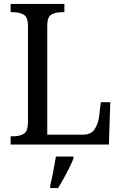

<svg xmlns="http://www.w3.org/2000/svg" viewBox="-20 -734 617 975"><path d="M34 0V-42H50Q79 -42 100.5 -54.5Q122 -67 122 -113V-601Q122 -647 100.5 -659.5Q79 -672 48 -672H34V-714H307V-672H293Q262 -672 241 -660Q220 -648 220 -605V-50H401Q442 -50 460 -77Q478 -104 483 -140L492 -215H540L533 0ZM235 208Q243 175 250.5 136Q258 97 264 61H353V71Q345 92 331.5 119Q318 146 303 173Q288 200 275 221H235Z"/></svg>

Font: Noto Serif Tamil SemiCondensed
Style: Regular
Weight: 400
Width: 4
Designer: Indian Type Foundry, Tom Grace, and the Monotype Design Team
Foundry: Monotype Imaging Inc.
Version: Version 2.004; ttfautohint (v1.8.4.7-5d5b)